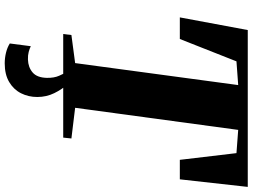

<svg xmlns="http://www.w3.org/2000/svg" viewBox="-142 -640 1018 773"><g transform="rotate(90 366.5 -254.0)"><path d="M117.5 0 121.5 -33 234.5 -48 323 -704.5 227.5 -697.5 137.5 -469.5H50.5L101.5 -743H733L702.5 -469.5H624L597 -697.5L503.5 -704.5L414.5 -48L538 -33L534.5 0ZM298.5 -17 321.5 -15Q340 4.5 355.5 36Q371 67.5 371 104.5Q371 140 356 169.8Q341 199.5 310.8 217.5Q280.5 235.5 235.5 235.5Q213.5 235.5 192.2 230.2Q171 225 155.5 215L166.5 130.5Q176.5 135.5 189.8 139Q203 142.5 220 142Q251.5 141 272.2 123.2Q293 105.5 294 66Q294.5 36.5 285.5 16.5Q276.5 -3.5 270 -15Z"/></g></svg>

Font: Merriweather 96pt Black
Style: Italic
Weight: 900
Italic angle: -7.8°
Version: Version 2.101